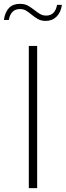

<svg xmlns="http://www.w3.org/2000/svg" viewBox="-63 -969 339 989"><path d="M85.4 0V-732.4H128.4V0ZM255.9 -943.8Q250.5 -905.3 228.3 -883.3Q206.1 -861.3 172.4 -861.3Q149.4 -861.3 132.8 -870.6Q116.2 -879.9 99.1 -894Q85.9 -905.3 72 -913.8Q58.1 -922.4 39.6 -922.4Q-7.3 -922.4 -17.6 -866.2H-43Q-30.8 -949.2 39.6 -949.2Q65.4 -949.2 83 -938.7Q100.6 -928.2 115.2 -916.5Q128.9 -905.8 142.8 -897.2Q156.7 -888.7 174.8 -888.7Q220.7 -888.7 231 -943.8Z"/></svg>

Font: Kumbh Sans ExtraLight
Style: Regular
Weight: 250
Version: Version 1.005